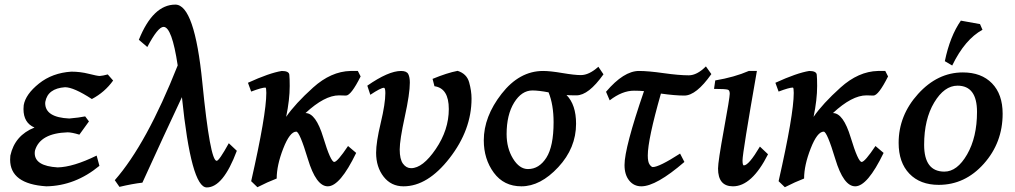

<svg xmlns="http://www.w3.org/2000/svg" viewBox="-20 -800 4452 842"><path d="M183.1 17.1Q24.4 6.8 24.4 -100.1L25.4 -117.7Q44.9 -206.5 131.3 -240.7Q83 -261.2 83 -321.8L84 -338.9Q92.3 -386.7 150.9 -433.6Q209.5 -480.5 293 -485.8Q332 -485.8 369.4 -476.3Q406.7 -466.8 417.5 -466.8Q431.2 -467.8 452.6 -473.6L476.1 -446.8Q439.5 -395.5 382.8 -365.7Q303.2 -417.5 265.1 -417.5Q189.5 -412.1 178.7 -353.5L178.2 -347.7Q178.2 -285.2 283.7 -280.3Q328.6 -284.2 353.5 -289.6L370.1 -267.6L328.1 -209.5Q294.4 -219.7 276.4 -219.7Q156.7 -215.8 133.8 -141.1Q132.3 -134.8 132.3 -128.4Q132.3 -71.8 232.9 -65.9Q301.3 -67.4 403.8 -117.7L416 -72.8Q309.6 15.1 183.1 17.1Z M886.7 22Q818.4 22 777.8 -374Q701.2 -211.4 604.5 1Q561 5.9 503.9 19.5L483.4 -9.8Q623 -168.9 759.3 -513.2Q733.9 -682.1 697.3 -682.1Q672.4 -682.1 626 -593.8L588.9 -625.5Q650.9 -779.8 749 -779.8Q833.5 -779.8 867.4 -437.3Q901.4 -94.7 930.2 -94.7Q940.9 -94.7 983.4 -171.9L1018.6 -138.7Q958.5 22 886.7 22Z M1108.9 21 1081.5 -5.4Q1147.9 -297.9 1147.9 -392.6Q1147.9 -416 1144 -416Q1127.9 -416 1081.5 -398.4L1067.4 -437Q1161.1 -480 1215.8 -488.8Q1247.1 -488.8 1248.8 -472.4Q1250.5 -456.1 1250.5 -422.9Q1250.5 -362.8 1234.9 -287.6Q1274.4 -345.2 1353 -416Q1431.6 -486.8 1517.1 -488.8H1549.3L1561.5 -464.8Q1519.5 -380.9 1497.1 -380.9Q1482.9 -381.8 1466.8 -381.8Q1403.3 -381.8 1319.8 -304.2Q1365.2 -304.2 1397.7 -197Q1430.2 -89.8 1445.8 -89.8Q1459.5 -89.8 1506.3 -159.7L1542 -129.4Q1471.2 17.1 1417.5 17.1Q1366.2 17.1 1330.1 -102.8Q1293.9 -222.7 1279.3 -222.7Q1251 -222.7 1222.2 -148.9Q1193.4 -75.2 1193.4 -17.1Q1154.8 -2.4 1108.9 21Z M1749.5 17.1Q1695.3 17.1 1662.4 -25.1Q1629.4 -67.4 1629.4 -129.9Q1629.4 -176.3 1649.7 -261Q1669.9 -345.7 1669.9 -391.6Q1669.9 -415 1663.6 -415Q1649.9 -415 1604 -384.3L1590.8 -424.3Q1683.6 -488.8 1738.8 -488.8Q1763.2 -488.8 1770.3 -475.3Q1777.3 -461.9 1777.3 -437.5Q1777.3 -389.2 1755.1 -287.6Q1732.9 -186 1732.9 -144.5Q1732.9 -101.6 1747.3 -82Q1761.7 -62.5 1782.7 -62.5Q1834 -62.5 1891.1 -146.5Q1948.2 -230.5 1948.2 -321.8Q1948.2 -413.1 1885.3 -421.9L1877 -454.1Q1940.9 -480.5 1986.8 -489.3Q2026.9 -476.6 2037.4 -439Q2047.9 -401.4 2047.9 -367.7Q2047.9 -230.5 1951.7 -106.7Q1855.5 17.1 1749.5 17.1Z M2295.4 -58.6Q2344.2 -58.6 2376 -108.4Q2407.7 -158.2 2407.7 -263.7Q2407.7 -340.8 2385.7 -395Q2342.3 -403.3 2314.9 -403.3Q2267.6 -403.3 2234.6 -349.9Q2201.7 -296.4 2201.7 -211.9Q2201.7 -150.4 2229.7 -104.5Q2257.8 -58.6 2295.4 -58.6ZM2266.6 17.1Q2189.5 17.1 2145.5 -42.7Q2101.6 -102.5 2101.6 -184.6Q2101.6 -288.6 2179.7 -388.7Q2257.8 -488.8 2361.8 -488.8Q2393.1 -488.8 2446.3 -479.7Q2499.5 -470.7 2527.3 -470.7Q2563.5 -470.7 2604 -507.3L2626.5 -474.1Q2561 -381.8 2507.8 -381.8Q2473.6 -381.8 2464.4 -383.3Q2506.3 -340.8 2506.3 -257.3Q2506.3 -150.9 2428.2 -66.9Q2350.1 17.1 2266.6 17.1Z M2792.5 17.1Q2759.8 17.1 2739.3 -8.3Q2718.8 -33.7 2718.8 -76.2Q2718.8 -151.9 2804.2 -400.4Q2784.7 -402.3 2760.3 -402.3Q2708.5 -402.3 2653.8 -359.9L2637.7 -397.5Q2715.3 -488.8 2782.2 -488.8Q2822.8 -488.8 2890.4 -479.2Q2958 -469.7 3000.5 -469.7Q3036.6 -469.7 3075.7 -508.8L3099.6 -475.1Q3033.2 -380.9 2981 -380.9Q2940.4 -380.9 2878.4 -389.6Q2820.8 -188 2820.8 -118.2Q2820.8 -89.4 2828.9 -78.4Q2836.9 -67.4 2842.8 -67.4Q2870.6 -67.4 2962.4 -126.5L2981.4 -89.8Q2857.4 17.1 2792.5 17.1Z M3194.3 17.1Q3128.9 17.1 3128.9 -61Q3128.9 -91.3 3154.5 -231.4Q3180.2 -371.6 3180.2 -388.7Q3180.2 -404.3 3171.9 -406.7Q3161.1 -410.2 3111.3 -410.2L3116.7 -447.3Q3200.7 -461.4 3263.7 -488.8H3299.3Q3236.3 -129.4 3236.3 -96.7Q3236.3 -74.7 3242.2 -74.7Q3263.7 -74.7 3312.5 -157.2L3348.1 -123.5Q3277.3 17.1 3194.3 17.1Z M3421.9 21 3394.5 -5.4Q3460.9 -297.9 3460.9 -392.6Q3460.9 -416 3457 -416Q3440.9 -416 3394.5 -398.4L3380.4 -437Q3474.1 -480 3528.8 -488.8Q3560.1 -488.8 3561.8 -472.4Q3563.5 -456.1 3563.5 -422.9Q3563.5 -362.8 3547.9 -287.6Q3587.4 -345.2 3666 -416Q3744.6 -486.8 3830.1 -488.8H3862.3L3874.5 -464.8Q3832.5 -380.9 3810.1 -380.9Q3795.9 -381.8 3779.8 -381.8Q3716.3 -381.8 3632.8 -304.2Q3678.2 -304.2 3710.7 -197Q3743.2 -89.8 3758.8 -89.8Q3772.5 -89.8 3819.3 -159.7L3855 -129.4Q3784.2 17.1 3730.5 17.1Q3679.2 17.1 3643.1 -102.8Q3606.9 -222.7 3592.3 -222.7Q3564 -222.7 3535.2 -148.9Q3506.3 -75.2 3506.3 -17.1Q3467.8 -2.4 3421.9 21Z M4121.6 -47.4Q4177.7 -47.4 4221.2 -122.8Q4264.6 -198.2 4264.6 -309.1Q4264.6 -424.3 4179.2 -424.3Q4121.1 -424.3 4076.9 -350.6Q4032.7 -276.9 4032.7 -165Q4032.7 -47.4 4121.6 -47.4ZM4096.7 10.7Q4015.1 10.7 3968 -38.3Q3920.9 -87.4 3920.9 -173.3Q3920.9 -293.9 4006.3 -388.2Q4091.8 -482.4 4202.6 -482.4Q4283.7 -482.4 4330.3 -434.6Q4377 -386.7 4377 -301.3Q4377 -174.3 4294.4 -81.8Q4211.9 10.7 4096.7 10.7ZM4155.8 -512.7 4123.5 -531.7Q4146 -641.1 4193.8 -709.5L4277.8 -694.3L4288.6 -669.4Q4211.4 -627.4 4155.8 -512.7Z"/></svg>

Font: Kelvinch
Style: Bold Italic
Weight: 700
Italic angle: -10°
Designer: Paul James Miller
Foundry: High-Logic / Made with FontCreator
Version: Version 3.30 September 23, 2016